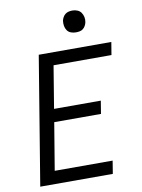

<svg xmlns="http://www.w3.org/2000/svg" viewBox="-101 -1016 802 1084"><g transform="rotate(-10 300.0 -474.0)"><path d="M40 0 161 -735H577L565 -662H233L193 -419H461L449 -345H181L136 -74H468L456 0ZM390 -823Q375 -823 361.5 -828Q348 -833 340 -844.5Q332 -856 329.5 -870.5Q327 -885 329 -900Q331 -910 336.5 -920Q342 -930 350.5 -936.5Q359 -943 369.5 -945.5Q380 -948 391 -948Q406 -948 419.5 -942.5Q433 -937 441 -925.5Q449 -914 452 -899.5Q455 -885 452 -870Q450 -860 444.5 -850Q439 -840 430.5 -833.5Q422 -827 411.5 -825Q401 -823 390 -823Z"/></g></svg>

Font: Iosevka Custom Oblique
Style: Regular
Weight: 400
Italic angle: -9°
Designer: Belleve Invis
Foundry: Belleve Invis
Version: Version 27.0.1